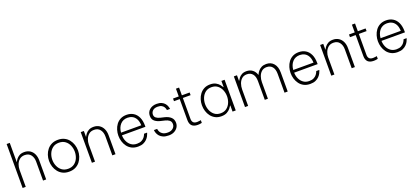

<svg xmlns="http://www.w3.org/2000/svg" viewBox="49 -1934 6752 3118"><g transform="rotate(-20 3425.0 -375.0)"><path d="M87 0V-760H141V-431H145Q153 -450 172 -475.5Q191 -501 224.5 -520.5Q258 -540 309 -540Q368 -540 409.5 -512.5Q451 -485 472.5 -437.5Q494 -390 494 -330V0H440V-328Q440 -398 404.5 -444.5Q369 -491 300 -491Q245 -491 209.5 -461Q174 -431 157.5 -386Q141 -341 141 -294V0Z M891 10Q828 10 781.5 -13Q735 -36 703.5 -75.5Q672 -115 656 -164Q640 -213 640 -265Q640 -317 656 -366Q672 -415 703.5 -454.5Q735 -494 781.5 -517Q828 -540 891 -540Q953 -540 1000 -517Q1047 -494 1078 -454.5Q1109 -415 1125 -366Q1141 -317 1141 -265Q1141 -213 1125 -164Q1109 -115 1078 -75.5Q1047 -36 1000 -13Q953 10 891 10ZM891 -40Q955 -40 998.5 -72.5Q1042 -105 1063.5 -156.5Q1085 -208 1085 -265Q1085 -322 1063.5 -373.5Q1042 -425 998.5 -457.5Q955 -490 891 -490Q826 -490 783 -457.5Q740 -425 718 -373.5Q696 -322 696 -265Q696 -208 718 -156.5Q740 -105 783 -72.5Q826 -40 891 -40Z M1284 0V-530H1338V-431H1342Q1350 -450 1369 -475.5Q1388 -501 1422 -520.5Q1456 -540 1507 -540Q1565 -540 1606.5 -512.5Q1648 -485 1670 -437.5Q1692 -390 1692 -330V0H1637V-328Q1637 -398 1601.5 -444.5Q1566 -491 1498 -491Q1442 -491 1407 -461Q1372 -431 1355 -386Q1338 -341 1338 -294V0Z M2081 10Q2018 10 1972 -14Q1926 -38 1896.5 -78Q1867 -118 1852.5 -166.5Q1838 -215 1838 -265Q1838 -315 1852.5 -364Q1867 -413 1896.5 -453Q1926 -493 1971 -516.5Q2016 -540 2077 -540Q2143 -540 2193.5 -509.5Q2244 -479 2272.5 -418.5Q2301 -358 2301 -268V-252H1895Q1896 -195 1918.5 -146.5Q1941 -98 1982 -69Q2023 -40 2081 -40Q2130 -40 2161.5 -57Q2193 -74 2210 -96.5Q2227 -119 2234 -136.5Q2241 -154 2241 -154H2294Q2294 -154 2289 -137.5Q2284 -121 2271 -96.5Q2258 -72 2234 -47.5Q2210 -23 2173 -6.5Q2136 10 2081 10ZM1896 -298H2246Q2243 -369 2218.5 -411Q2194 -453 2157 -471.5Q2120 -490 2077 -490Q1998 -490 1950.5 -437Q1903 -384 1896 -298Z M2613 10Q2554 10 2516 -6.5Q2478 -23 2456.5 -48Q2435 -73 2425.5 -97.5Q2416 -122 2414 -138.5Q2412 -155 2412 -155H2468Q2468 -155 2471 -137.5Q2474 -120 2487 -97.5Q2500 -75 2530 -57.5Q2560 -40 2614 -40Q2668 -40 2702 -69Q2736 -98 2736 -141Q2736 -184 2707.5 -206.5Q2679 -229 2636 -239L2568 -255Q2508 -268 2468 -300Q2428 -332 2428 -394Q2428 -459 2475.5 -499.5Q2523 -540 2597 -540Q2648 -540 2681.5 -524.5Q2715 -509 2734 -486.5Q2753 -464 2762 -441.5Q2771 -419 2773.5 -403.5Q2776 -388 2776 -388H2722Q2722 -388 2719 -403.5Q2716 -419 2704.5 -439.5Q2693 -460 2667.5 -475.5Q2642 -491 2598 -491Q2540 -491 2511 -462.5Q2482 -434 2482 -396Q2482 -360 2507.5 -339.5Q2533 -319 2577 -308L2645 -292Q2713 -276 2752 -239.5Q2791 -203 2791 -142Q2791 -101 2769 -66.5Q2747 -32 2707 -11Q2667 10 2613 10Z M3112 10Q2978 10 2978 -121V-484H2879V-530H2978V-664H3032V-530H3166V-484H3032V-121Q3032 -83 3051.5 -60.5Q3071 -38 3118 -38Q3140 -38 3161.5 -42Q3183 -46 3183 -46V1Q3183 1 3161 5.5Q3139 10 3112 10Z M3521 -540Q3580 -540 3618.5 -518.5Q3657 -497 3679 -469.5Q3701 -442 3711 -424H3715V-530H3770V0H3715V-106H3711Q3701 -88 3679 -60.5Q3657 -33 3618.5 -11.5Q3580 10 3521 10Q3461 10 3416.5 -13.5Q3372 -37 3342 -76Q3312 -115 3297 -164.5Q3282 -214 3282 -265Q3282 -316 3297 -365Q3312 -414 3342 -453.5Q3372 -493 3416.5 -516.5Q3461 -540 3521 -540ZM3527 -490Q3463 -490 3421 -457Q3379 -424 3358 -372.5Q3337 -321 3337 -265Q3337 -209 3358 -157.5Q3379 -106 3421 -73Q3463 -40 3527 -40Q3590 -40 3632 -73Q3674 -106 3695 -157.5Q3716 -209 3716 -265Q3716 -321 3695 -372.5Q3674 -424 3632 -457Q3590 -490 3527 -490Z M3930 0V-530H3984V-435H3988Q3997 -453 4016 -478Q4035 -503 4067.5 -521.5Q4100 -540 4149 -540Q4210 -540 4252.5 -507.5Q4295 -475 4313 -417H4315Q4328 -448 4351 -476.5Q4374 -505 4408 -522.5Q4442 -540 4491 -540Q4572 -540 4620 -483.5Q4668 -427 4668 -327V0H4613V-325Q4613 -405 4578 -447.5Q4543 -490 4481 -490Q4427 -490 4393 -460Q4359 -430 4342.5 -383Q4326 -336 4326 -284V0H4272V-325Q4272 -405 4236.5 -447.5Q4201 -490 4139 -490Q4085 -490 4051 -460Q4017 -430 4000.5 -383Q3984 -336 3984 -284V0Z M5057 10Q4994 10 4948 -14Q4902 -38 4872.5 -78Q4843 -118 4828.5 -166.5Q4814 -215 4814 -265Q4814 -315 4828.5 -364Q4843 -413 4872.5 -453Q4902 -493 4947 -516.5Q4992 -540 5053 -540Q5119 -540 5169.5 -509.5Q5220 -479 5248.5 -418.5Q5277 -358 5277 -268V-252H4871Q4872 -195 4894.5 -146.5Q4917 -98 4958 -69Q4999 -40 5057 -40Q5106 -40 5137.5 -57Q5169 -74 5186 -96.5Q5203 -119 5210 -136.5Q5217 -154 5217 -154H5270Q5270 -154 5265 -137.5Q5260 -121 5247 -96.5Q5234 -72 5210 -47.5Q5186 -23 5149 -6.5Q5112 10 5057 10ZM4872 -298H5222Q5219 -369 5194.5 -411Q5170 -453 5133 -471.5Q5096 -490 5053 -490Q4974 -490 4926.5 -437Q4879 -384 4872 -298Z M5421 0V-530H5475V-431H5479Q5487 -450 5506 -475.5Q5525 -501 5559 -520.5Q5593 -540 5644 -540Q5702 -540 5743.5 -512.5Q5785 -485 5807 -437.5Q5829 -390 5829 -330V0H5774V-328Q5774 -398 5738.5 -444.5Q5703 -491 5635 -491Q5579 -491 5544 -461Q5509 -431 5492 -386Q5475 -341 5475 -294V0Z M6153 10Q6019 10 6019 -121V-484H5920V-530H6019V-664H6073V-530H6207V-484H6073V-121Q6073 -83 6092.5 -60.5Q6112 -38 6159 -38Q6181 -38 6202.5 -42Q6224 -46 6224 -46V1Q6224 1 6202 5.5Q6180 10 6153 10Z M6566 10Q6503 10 6457 -14Q6411 -38 6381.5 -78Q6352 -118 6337.5 -166.5Q6323 -215 6323 -265Q6323 -315 6337.5 -364Q6352 -413 6381.5 -453Q6411 -493 6456 -516.5Q6501 -540 6562 -540Q6628 -540 6678.5 -509.5Q6729 -479 6757.5 -418.5Q6786 -358 6786 -268V-252H6380Q6381 -195 6403.5 -146.5Q6426 -98 6467 -69Q6508 -40 6566 -40Q6615 -40 6646.5 -57Q6678 -74 6695 -96.5Q6712 -119 6719 -136.5Q6726 -154 6726 -154H6779Q6779 -154 6774 -137.5Q6769 -121 6756 -96.5Q6743 -72 6719 -47.5Q6695 -23 6658 -6.5Q6621 10 6566 10ZM6381 -298H6731Q6728 -369 6703.5 -411Q6679 -453 6642 -471.5Q6605 -490 6562 -490Q6483 -490 6435.5 -437Q6388 -384 6381 -298Z"/></g></svg>

Font: Be Vietnam Pro ExtraLight
Style: Regular
Weight: 200
Designer: Lam Bao, Tony Le, Vietanh Nguyen
Foundry: Yellow Type Foundry
Version: Version 1.002; ttfautohint (v1.8.3)